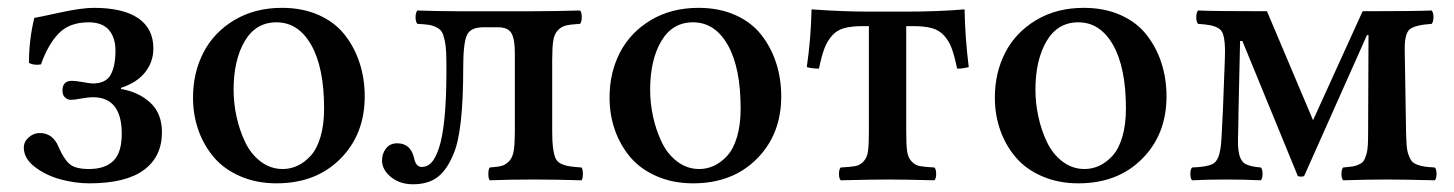

<svg xmlns="http://www.w3.org/2000/svg" viewBox="-20 -460 3726 492"><path d="M209 9.8Q173.3 9.8 135.7 -0.2Q98.1 -10.3 69.6 -32Q41 -53.7 41 -82Q41 -96.7 53.5 -107.9Q65.9 -119.1 82 -119.1Q115.2 -119.1 129.9 -84Q143.6 -52.2 158.4 -39.6Q173.3 -26.9 208 -26.9Q249.5 -26.9 270.8 -48.1Q292 -69.3 292 -117.2Q292 -210.9 217.8 -210.9Q206.1 -210.9 188 -207.5Q169.9 -204.1 160.2 -204.1Q151.9 -205.1 146 -210.9Q140.1 -216.8 140.1 -228Q140.1 -252.9 164.1 -252.9Q173.8 -252.9 190.9 -249.8Q208 -246.6 216.8 -246.1Q251.5 -246.1 263.7 -268.6Q275.9 -291 275.9 -330.1Q275.9 -363.8 259 -383.3Q242.2 -402.8 207 -402.8Q158.2 -402.8 130.6 -374.5Q103 -346.2 85 -294.9Q66.4 -292 54.2 -298.8Q54.2 -357.9 67.9 -414.1Q77.1 -415.5 133.1 -427.7Q189 -439.9 220.2 -439.9Q295.4 -439.9 334.2 -413.3Q373 -386.7 373 -335.9Q373 -301.3 351.8 -274.7Q330.6 -248 290 -234.9V-231.9Q335 -224.6 365 -197Q395 -169.4 395 -121.1Q395 -58.6 348.6 -24.4Q302.2 9.8 209 9.8Z M474.6 -210Q474.6 -273.9 501.5 -325.7Q528.3 -377.4 580.8 -408.7Q633.3 -439.9 702.6 -439.9Q755.4 -439.9 796.9 -421.4Q838.4 -402.8 863.5 -370.6Q888.7 -338.4 901.6 -298.3Q914.6 -258.3 914.6 -212.9Q914.6 -115.7 852.1 -53Q789.6 9.8 688.5 9.8Q637.7 9.8 596.2 -8.1Q554.7 -25.9 528.6 -56.4Q502.4 -86.9 488.5 -126.2Q474.6 -165.5 474.6 -210ZM688.5 -402.8Q635.3 -402.8 606.9 -354.2Q578.6 -305.7 578.6 -230Q578.6 -195.3 586.2 -160.6Q593.8 -126 608.4 -95.5Q623 -64.9 648.2 -45.9Q673.3 -26.9 704.6 -26.9Q724.1 -26.9 742.2 -35.2Q760.3 -43.5 776.1 -60.8Q792 -78.1 801.3 -109.4Q810.5 -140.6 810.5 -182.1Q810.5 -286.6 777.6 -344.7Q744.6 -402.8 688.5 -402.8Z M959 -48.8Q959 -66.4 969.2 -79.6Q979.5 -92.8 998 -92.8Q1032.2 -92.8 1041 -55.2Q1045.4 -32.2 1061 -32.2Q1074.2 -32.2 1084.5 -42.2Q1094.7 -52.2 1104 -78.1Q1124 -136.2 1124 -278.8Q1124 -308.1 1123.3 -325.4Q1122.6 -342.8 1119.4 -357.2Q1116.2 -371.6 1112.1 -378.4Q1107.9 -385.3 1098.1 -390.1Q1088.4 -395 1078.1 -396.5Q1067.9 -397.9 1049.3 -398.9Q1044.9 -404.3 1044.9 -415.8Q1044.9 -427.2 1049.3 -433.1Q1103 -431.2 1150.9 -431.2H1347.2Q1397.9 -431.2 1466.3 -433.1Q1470.7 -428.7 1470.7 -416Q1470.7 -403.3 1466.3 -398.9Q1442.4 -397.5 1430.7 -394.8Q1418.9 -392.1 1409.7 -382.6Q1400.4 -373 1397.7 -355.7Q1395 -338.4 1395 -307.1V-123Q1395 -97.2 1397 -82Q1398.9 -66.9 1402.8 -56.4Q1406.7 -45.9 1416.5 -41Q1426.3 -36.1 1437.5 -34.2Q1448.7 -32.2 1470.2 -30.8Q1473.6 -26.4 1473.6 -14.4Q1473.6 -2.4 1470.2 2Q1403.8 0 1347.2 0Q1284.7 0 1234.9 2Q1231.4 -2.4 1231.4 -14.4Q1231.4 -26.4 1234.9 -30.8Q1255.9 -32.2 1266.1 -35.2Q1276.4 -38.1 1285.2 -47.6Q1293.9 -57.1 1296.6 -74.7Q1299.3 -92.3 1299.3 -123V-324.2Q1299.3 -359.9 1290.5 -375Q1281.7 -390.1 1255.9 -390.1H1218.3Q1185.5 -390.1 1176.3 -369.6Q1167 -349.1 1167 -286.1Q1167 -125 1143.1 -67.9Q1126.5 -25.9 1102.1 -6.8Q1077.6 12.2 1038.1 12.2Q1004.9 12.2 981.9 -6.3Q959 -24.9 959 -48.8Z M1542 -210Q1542 -273.9 1568.8 -325.7Q1595.7 -377.4 1648.2 -408.7Q1700.7 -439.9 1770 -439.9Q1822.8 -439.9 1864.3 -421.4Q1905.8 -402.8 1930.9 -370.6Q1956.1 -338.4 1969 -298.3Q1981.9 -258.3 1981.9 -212.9Q1981.9 -115.7 1919.4 -53Q1856.9 9.8 1755.9 9.8Q1705.1 9.8 1663.6 -8.1Q1622.1 -25.9 1595.9 -56.4Q1569.8 -86.9 1555.9 -126.2Q1542 -165.5 1542 -210ZM1755.9 -402.8Q1702.6 -402.8 1674.3 -354.2Q1646 -305.7 1646 -230Q1646 -195.3 1653.6 -160.6Q1661.1 -126 1675.8 -95.5Q1690.4 -64.9 1715.6 -45.9Q1740.7 -26.9 1772 -26.9Q1791.5 -26.9 1809.6 -35.2Q1827.6 -43.5 1843.5 -60.8Q1859.4 -78.1 1868.7 -109.4Q1877.9 -140.6 1877.9 -182.1Q1877.9 -286.6 1845 -344.7Q1812 -402.8 1755.9 -402.8Z M2206.5 -122.1V-393.1H2191.4Q2162.1 -393.1 2143.3 -387.9Q2124.5 -382.8 2112.1 -368.7Q2099.6 -354.5 2092.5 -335.7Q2085.4 -316.9 2078.6 -284.2Q2060.1 -284.2 2047.4 -288.1Q2058.1 -361.8 2059.6 -436Q2139.6 -430.2 2208.5 -430.2H2300.3Q2382.8 -430.2 2451.7 -436Q2453.1 -362.8 2462.4 -288.1Q2460.4 -287.6 2457.3 -286.9Q2454.1 -286.1 2446.3 -284.9Q2438.5 -283.7 2432.6 -284.2Q2425.8 -316.9 2418.9 -335.7Q2412.1 -354.5 2399.4 -368.7Q2386.7 -382.8 2367.9 -387.9Q2349.1 -393.1 2319.3 -393.1H2302.2V-122.1Q2302.2 -89.8 2304.4 -73Q2306.6 -56.2 2315.9 -46.4Q2325.2 -36.6 2336.9 -34.4Q2348.6 -32.2 2374.5 -30.8Q2378.9 -26.4 2378.9 -14.4Q2378.9 -2.4 2374.5 2Q2298.3 0 2256.3 0Q2214.4 0 2134.3 2Q2129.9 -2.4 2129.9 -14.4Q2129.9 -26.4 2134.3 -30.8Q2160.2 -32.2 2171.9 -34.4Q2183.6 -36.6 2192.9 -46.4Q2202.1 -56.2 2204.3 -73Q2206.5 -89.8 2206.5 -122.1Z M2529.3 -210Q2529.3 -273.9 2556.2 -325.7Q2583 -377.4 2635.5 -408.7Q2688 -439.9 2757.3 -439.9Q2810.1 -439.9 2851.6 -421.4Q2893.1 -402.8 2918.2 -370.6Q2943.4 -338.4 2956.3 -298.3Q2969.2 -258.3 2969.2 -212.9Q2969.2 -115.7 2906.7 -53Q2844.2 9.8 2743.2 9.8Q2692.4 9.8 2650.9 -8.1Q2609.4 -25.9 2583.3 -56.4Q2557.1 -86.9 2543.2 -126.2Q2529.3 -165.5 2529.3 -210ZM2743.2 -402.8Q2689.9 -402.8 2661.6 -354.2Q2633.3 -305.7 2633.3 -230Q2633.3 -195.3 2640.9 -160.6Q2648.4 -126 2663.1 -95.5Q2677.7 -64.9 2702.9 -45.9Q2728 -26.9 2759.3 -26.9Q2778.8 -26.9 2796.9 -35.2Q2814.9 -43.5 2830.8 -60.8Q2846.7 -78.1 2856 -109.4Q2865.2 -140.6 2865.2 -182.1Q2865.2 -286.6 2832.3 -344.7Q2799.3 -402.8 2743.2 -402.8Z M3034.7 2Q3030.3 -2.4 3030.3 -14.4Q3030.3 -26.4 3034.7 -30.8Q3071.8 -32.2 3086.4 -39.3Q3101.1 -46.4 3106 -71.8Q3109.4 -86.4 3110.8 -120.1Q3111.3 -125 3113.8 -179.2L3118.7 -309.1Q3119.6 -334 3118.4 -348.4Q3117.2 -362.8 3113.8 -373Q3110.4 -383.3 3101.3 -388.2Q3092.3 -393.1 3081.3 -395.3Q3070.3 -397.5 3049.8 -398.9Q3045.4 -404.8 3045.4 -416Q3045.4 -427.2 3049.8 -433.1Q3092.8 -431.2 3226.6 -431.2L3344.7 -151.9L3471.7 -431.2Q3603 -431.2 3648.9 -433.1Q3653.3 -427.2 3653.3 -416Q3653.3 -404.8 3648.9 -398.9Q3605.5 -396 3592.3 -384.8Q3579.1 -373.5 3579.6 -333L3583 -124Q3583.5 -102.5 3584.5 -88.6Q3585.4 -74.7 3589.1 -64Q3592.8 -53.2 3597.2 -47.6Q3601.6 -42 3610.8 -38.3Q3620.1 -34.7 3629.9 -33.2Q3639.6 -31.7 3656.7 -30.8Q3661.1 -26.4 3661.1 -14.4Q3661.1 -2.4 3656.7 2Q3572.8 0 3534.7 0Q3483.4 0 3421.9 2Q3417.5 -2.4 3417.5 -14.4Q3417.5 -26.4 3421.9 -30.8Q3437.5 -32.2 3445.8 -33.4Q3454.1 -34.7 3462.4 -38.6Q3470.7 -42.5 3474.4 -47.9Q3478 -53.2 3481.2 -64Q3484.4 -74.7 3485.1 -88.6Q3485.8 -102.5 3485.8 -124L3486.8 -370.1H3482.9L3321.8 -8.8Q3314.5 -5.9 3305.7 -8.8L3163.6 -355H3157.7L3153.8 -181.2Q3153.8 -168.9 3153.3 -148.7Q3152.8 -128.4 3152.8 -120.1Q3151.4 -88.9 3153.8 -73.2Q3157.2 -49.3 3169.2 -41.3Q3181.2 -33.2 3210.9 -30.8Q3215.3 -26.4 3215.3 -14.4Q3215.3 -2.4 3210.9 2Q3168.9 0 3121.6 0Q3074.7 0 3034.7 2Z"/></svg>

Font: Common Serif Medium
Style: Regular
Weight: 500
Designer: Philipp H. Poll, Khaled Hosny
Foundry: Stefan Peev, Context Ltd.
Version: Version 1.026